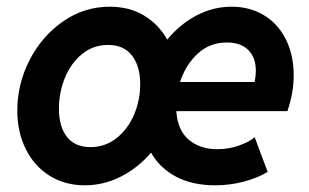

<svg xmlns="http://www.w3.org/2000/svg" viewBox="-20 -551 932 579"><path d="M32.2 -217.8Q32.2 -297.4 69.1 -369.6Q106 -441.9 169.9 -486.3Q233.9 -530.8 311 -530.8Q370.1 -530.8 414.3 -504.2Q458.5 -477.5 484.4 -431.6Q522.5 -478 572.8 -504.4Q623 -530.8 678.7 -530.8Q733.4 -530.8 775.9 -505.1Q818.4 -479.5 842 -432.4Q865.7 -385.3 865.7 -322.8Q865.7 -271.5 846.7 -215.8H511.7Q515.6 -158.2 549.3 -129.6Q583 -101.1 634.8 -101.1Q668.9 -101.1 700 -111.8Q731 -122.6 748 -137.2L787.1 -32.7Q757.8 -14.6 715.8 -3.4Q673.8 7.8 628.9 7.8Q560.5 7.8 511.2 -18.1Q461.9 -43.9 435.5 -90.8Q396.5 -44.9 344.7 -18.6Q293 7.8 235.8 7.8Q175.8 7.8 129.6 -21Q83.5 -49.8 57.9 -101.1Q32.2 -152.3 32.2 -217.8ZM402.8 -296.9Q402.8 -351.1 378.2 -383.3Q353.5 -415.5 305.7 -415.5Q260.7 -415.5 227.1 -387.7Q193.4 -359.9 175.5 -315.7Q157.7 -271.5 157.7 -223.6Q157.7 -168.9 181.9 -138.2Q206.1 -107.4 252.9 -107.4Q297.4 -107.4 331.5 -134.5Q365.7 -161.6 384.3 -205.3Q402.8 -249 402.8 -296.9ZM748 -303.7Q751.5 -322.8 751.5 -337.4Q751.5 -377.9 728.5 -400.4Q705.6 -422.9 664.6 -422.9Q612.8 -422.9 576.4 -389.4Q540 -356 522.9 -303.7Z"/></svg>

Font: Reddit Sans Fudge
Style: Bold
Weight: 700
Italic angle: -11.25°
Designer: Stephen Hutchings
Version: Version 1.013